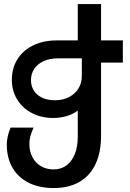

<svg xmlns="http://www.w3.org/2000/svg" viewBox="-20 -745 640 948"><path d="M13.5 -32Q13.5 -51 18.5 -73Q23.5 -95 32.5 -115H146Q135.5 -92.5 130.2 -73.2Q125 -54 125 -35Q125 2 140 30.8Q155 59.5 182 75.5Q209 91.5 245 91.5Q282 91.5 308.8 71.2Q335.5 51 349.8 14.8Q364 -21.5 364 -69.5V-199Q339 -180.5 308 -171.5Q277 -162.5 243 -162.5Q184.5 -162.5 138 -186.5Q91.5 -210.5 65 -253.5Q38.5 -296.5 38.5 -350Q38.5 -408.5 66.2 -452.8Q94 -497 144.2 -521.2Q194.5 -545.5 260.5 -545.5H364V-725H479V-545.5H586.5V-436H479V-75Q479 7 451.8 65Q424.5 123 372 153.2Q319.5 183.5 245 183.5Q174 183.5 121.8 157.5Q69.5 131.5 41.5 82.8Q13.5 34 13.5 -32ZM384 -369V-457H266.5Q226 -457 195.8 -443.2Q165.5 -429.5 149.2 -405.2Q133 -381 133 -350Q133 -305 164.8 -277.5Q196.5 -250 253 -250Q291 -250 321 -265.8Q351 -281.5 367.5 -308.5Q384 -335.5 384 -369Z"/></svg>

Font: JuliaMono SemiBold
Style: Regular
Weight: 600
Monospace: yes
Designer: cormullion
Foundry: corm
Version: Version 0.055; ttfautohint (v1.8.4)